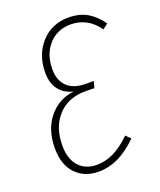

<svg xmlns="http://www.w3.org/2000/svg" viewBox="-132 -776 722 869"><g transform="rotate(-20 229.0 -341.5)"><path d="M300.8 -692.9Q353.5 -692.9 390.4 -671.9Q427.2 -650.9 458 -607.9L433.1 -587.9Q382.3 -660.2 299.8 -660.2Q235.4 -660.2 194.6 -614.7Q153.8 -569.3 153.8 -497.1Q153.8 -442.9 184.8 -413.3Q215.8 -383.8 273.9 -383.8H312L303.2 -352.1L267.1 -353Q179.2 -355 128.7 -300.8Q78.1 -246.6 78.1 -157.2Q78.1 -92.3 110.1 -57.1Q142.1 -22 196.8 -22Q279.8 -22 360.8 -103L382.8 -81.1Q292 9.8 194.8 9.8Q125 9.8 83.5 -34.2Q42 -78.1 42 -155.8Q42 -247.1 88.9 -304.2Q135.7 -361.3 210 -370.1Q165.5 -380.9 141.8 -411.9Q118.2 -442.9 118.2 -493.2Q118.2 -580.1 169.7 -636.5Q221.2 -692.9 300.8 -692.9Z"/></g></svg>

Font: Fira Sans Compressed UltraLight
Style: Italic
Weight: 200
Width: 3
Italic angle: -8°
Designer: Carrois Corporate & Edenspiekermann AG
Foundry: Carrois Corporate GbR & Edenspiekermann AG
Version: Version 4.203;PS 004.203;hotconv 1.0.88;makeotf.lib2.5.64775